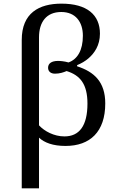

<svg xmlns="http://www.w3.org/2000/svg" viewBox="-20 -783 647 1043"><path d="M98.1 -565.9V240.2H191.9V-35.2C221.2 -7.8 267.6 9.8 335.9 9.8C469.2 9.8 551.8 -66.9 551.8 -221.2C551.8 -338.4 491.2 -393.1 398.9 -422.9V-429.2C421.9 -438.5 442.9 -450.7 460.9 -466.3C492.7 -494.1 522.9 -536.1 522.9 -600.1C522.9 -702.1 453.1 -763.2 314 -763.2C191.4 -763.2 98.1 -711.9 98.1 -565.9ZM191.9 -102.1V-580.1C191.9 -662.6 231.4 -717.8 313 -717.8C390.1 -717.8 430.2 -664.1 430.2 -588.9C430.2 -509.3 400.4 -460.9 352.1 -443.8C330.6 -450.2 306.6 -452.1 295.9 -452.1C259.3 -452.1 241.2 -438 241.2 -415C241.2 -394 256.8 -382.8 278.8 -382.8C303.7 -382.8 324.7 -389.6 341.8 -397C414.6 -374.5 455.1 -327.1 455.1 -220.2C455.1 -98.6 410.2 -42 330.1 -42C273.9 -42 221.7 -69.8 191.9 -102.1Z"/></svg>

Font: The Erased English
Style: Regular
Weight: 400
Designer: Monotype Design team + ligartures altered by 180 Amsterdam
Foundry: Monotype Imaging Inc.
Version: Version 1.030;Glyphs 3.1.2 (3151)